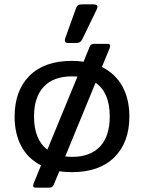

<svg xmlns="http://www.w3.org/2000/svg" viewBox="-20 -774 660 880"><path d="M277 -589Q277 -591 279 -599L328 -735Q332 -746 337.5 -750Q343 -754 357 -754H408Q427 -754 427 -742Q427 -740 423 -730L357 -594Q352 -584 345.5 -580.5Q339 -577 326 -577H292Q277 -577 277 -589ZM573 -240Q573 -122 504.5 -53.5Q436 15 310 15Q276 15 252 11L226 73Q221 86 206 86H143Q132 86 132 77Q132 75 134 67L168 -16Q108 -47 77.5 -104Q47 -161 47 -240Q47 -358 115 -426.5Q183 -495 310 -495Q340 -495 363 -491L391 -560Q396 -573 410 -573H474Q485 -573 485 -563L483 -554L447 -467Q509 -436 541 -378Q573 -320 573 -240ZM197 -88 335 -423Q327 -424 310 -424Q225 -424 180.5 -376.5Q136 -329 136 -240Q136 -134 197 -88ZM483 -240Q483 -350 418 -395L279 -57Q299 -55 310 -55Q394 -55 438.5 -102.5Q483 -150 483 -240Z"/></svg>

Font: Mitr Light
Style: Regular
Weight: 300
Designer: Thanarat Vachiruckul
Foundry: Cadson Demak
Version: Version 1.002